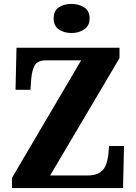

<svg xmlns="http://www.w3.org/2000/svg" viewBox="-20 -957 693 977"><path d="M41 0V-52L393 -650H216Q171 -650 157 -625Q143 -600 139 -557L135 -500H59L64 -714H588V-661L235 -64H424Q466 -64 488.5 -79.5Q511 -95 519.5 -119Q528 -143 531 -168L535 -214H611L606 0ZM344 -789Q305 -789 279 -807.5Q253 -826 253 -863Q253 -902 279 -919.5Q305 -937 344 -937Q381 -937 408.5 -919.5Q436 -902 436 -863Q436 -826 408.5 -807.5Q381 -789 344 -789Z"/></svg>

Font: Noto Serif Myanmar SemiCondensed ExtraBold
Style: Regular
Weight: 800
Width: 4
Designer: Ben Mitchell and the Monotype Design Team
Foundry: Monotype Imaging Inc.
Version: Version 2.106; ttfautohint (v1.8.4.7-5d5b)